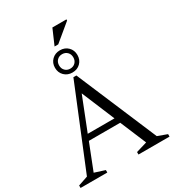

<svg xmlns="http://www.w3.org/2000/svg" viewBox="-249 -1179 1186 1312"><g transform="rotate(-30 344.0 -523.0)"><path d="M621 -46.5 695 -19.5V0H450V-19.5L536.5 -45.5L450.5 -250.5H203L122.5 -45.5L204 -19.5V0H-7V-19.5L69.5 -45.5L329 -680H352.5ZM220.5 -296H431.5L323 -556ZM340.5 -885.5Q379 -885.5 404 -860.8Q429 -836 429 -798Q429 -760 404 -735.2Q379 -710.5 340.5 -710.5Q302.5 -710.5 277.2 -735.2Q252 -760 252 -798Q252 -836 277.2 -860.8Q302.5 -885.5 340.5 -885.5ZM340.5 -741Q365 -741 380.8 -757Q396.5 -773 396.5 -798Q396.5 -823 380.8 -839Q365 -855 340.5 -855Q316 -855 300.2 -839Q284.5 -823 284.5 -798Q284.5 -773 300.2 -757Q316 -741 340.5 -741ZM322.5 -926 374.5 -1046H485.5V-1037L351.5 -926Z"/></g></svg>

Font: Newsreader Text
Style: Regular
Weight: 400
Designer: Hugues Gentile
Foundry: Production Type
Version: Version 1.002